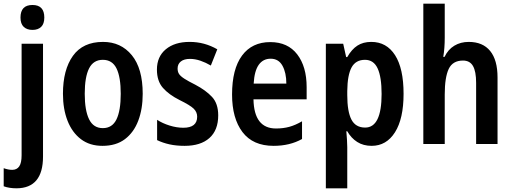

<svg xmlns="http://www.w3.org/2000/svg" viewBox="-52 -780 2778 1040"><path d="M59 -685Q59 -753 124 -753Q188 -753 188 -685Q188 -651 171 -634.5Q154 -618 124 -618Q94 -618 76.5 -634.5Q59 -651 59 -685ZM38 240Q-2 240 -32 229V131Q-7 140 14 140Q39 140 52 121.5Q65 103 65 61V-543H181V68Q181 239 38 240Z M721 -272Q721 -190 697 -126.5Q673 -63 625 -26.5Q577 10 503 10Q434 10 386.5 -26Q339 -62 314 -125.5Q289 -189 289 -272Q289 -402 343 -477.5Q397 -553 506 -553Q603 -553 662 -481Q721 -409 721 -272ZM407 -272Q407 -182 430.5 -134Q454 -86 505 -86Q556 -86 579 -133.5Q602 -181 602 -272Q602 -363 579 -409.5Q556 -456 505 -456Q454 -456 430.5 -409.5Q407 -363 407 -272Z M1130 -155Q1130 -75 1082.5 -32.5Q1035 10 948 10Q903 10 866.5 2Q830 -6 799 -21V-131Q828 -112 866.5 -100Q905 -88 941 -88Q1016 -88 1016 -148Q1016 -173 997 -191.5Q978 -210 921 -238Q863 -267 830.5 -304Q798 -341 798 -403Q798 -473 846 -513Q894 -553 975 -553Q1016 -553 1053 -543Q1090 -533 1125 -513L1090 -425Q1063 -441 1034 -451Q1005 -461 977 -461Q945 -461 927.5 -447Q910 -433 910 -409Q910 -391 918 -379Q926 -367 947 -353.5Q968 -340 1006 -321Q1063 -291 1096.5 -255Q1130 -219 1130 -155Z M1412 -552Q1507 -552 1558 -485.5Q1609 -419 1609 -308V-242H1321Q1324 -84 1443 -84Q1482 -84 1515 -93Q1548 -102 1584 -123V-27Q1518 10 1430 10Q1318 10 1261.5 -64.5Q1205 -139 1205 -268Q1205 -406 1259 -479Q1313 -552 1412 -552ZM1414 -462Q1373 -462 1349.5 -429Q1326 -396 1322 -327H1499Q1499 -386 1478 -424Q1457 -462 1414 -462Z M1959 -553Q2042 -553 2088 -481Q2134 -409 2134 -272Q2134 -137 2087.5 -63.5Q2041 10 1961 10Q1916 10 1883 -11Q1850 -32 1829 -69H1824Q1826 -45 1827.5 -22.5Q1829 0 1829 17V240H1713V-543H1807L1823 -471H1829Q1853 -513 1884 -533Q1915 -553 1959 -553ZM1925 -456Q1875 -456 1852.5 -415Q1830 -374 1829 -287V-265Q1829 -176 1851.5 -132.5Q1874 -89 1926 -89Q2015 -89 2015 -271Q2015 -363 1993.5 -409.5Q1972 -456 1925 -456Z M2357 -576Q2357 -518 2349 -472H2356Q2375 -512 2409 -532.5Q2443 -553 2487 -553Q2563 -553 2603 -504Q2643 -455 2643 -360V0H2527V-331Q2527 -393 2510 -422.5Q2493 -452 2456 -452Q2400 -452 2378.5 -406.5Q2357 -361 2357 -268V0H2241V-760H2357Z"/></svg>

Font: Noto Sans Hebrew Condensed SemiBold
Style: Regular
Weight: 600
Width: 3
Designer: Monotype Design Team
Foundry: Monotype Imaging Inc.
Version: Version 2.004; ttfautohint (v1.8.4.7-5d5b)